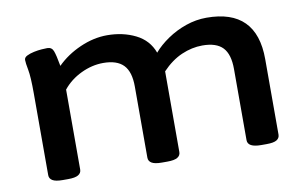

<svg xmlns="http://www.w3.org/2000/svg" viewBox="-61 -642 1196 757"><g transform="rotate(-10 537.0 -264.0)"><path d="M134 2Q106 2 93.5 -5.5Q81 -13 81 -27V-355Q81 -421 75.5 -449.5Q70 -478 70 -490Q70 -500 82 -506Q94 -512 110.5 -515.5Q127 -519 142 -520Q157 -521 164 -521Q182 -521 188.5 -504.5Q195 -488 203 -443Q242 -482 296.5 -506Q351 -530 405 -530Q468 -530 518.5 -505Q569 -480 588 -428Q611 -455 645.5 -478.5Q680 -502 720.5 -516Q761 -530 803 -530Q1003 -530 1003 -329V-27Q1003 -13 991 -5.5Q979 2 950 2H929Q875 2 875 -27V-312Q875 -371 849.5 -398Q824 -425 768 -425Q726 -425 684.5 -407Q643 -389 606 -350V-27Q606 -13 593.5 -5.5Q581 2 553 2H531Q503 2 490.5 -5.5Q478 -13 478 -27V-312Q478 -371 452 -398Q426 -425 371 -425Q326 -425 282 -404Q238 -383 209 -347V-27Q209 -13 196.5 -5.5Q184 2 156 2Z"/></g></svg>

Font: Asap Expanded SemiBold
Style: Regular
Weight: 600
Width: 7
Designer: Pablo Cosgaya
Foundry: Omnibus-Type
Version: Version 3.001; ttfautohint (v1.8.4.7-5d5b)